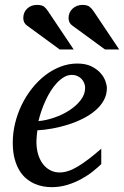

<svg xmlns="http://www.w3.org/2000/svg" viewBox="-20 -753 507 785"><path d="M328.1 -394Q328.1 -403.8 324.2 -413.3Q320.3 -422.9 313.5 -430.2Q306.6 -437.5 296.4 -442.1Q286.1 -446.8 273.9 -446.8Q257.3 -446.8 242.2 -438Q227.1 -429.2 213.1 -414.6Q199.2 -399.9 187.3 -380.9Q175.3 -361.8 165.8 -340.8Q156.2 -319.8 148.9 -298.3Q141.6 -276.9 137.2 -257.8Q168.9 -260.7 202.9 -272.5Q236.8 -284.2 264.6 -302.5Q292.5 -320.8 310.3 -344.2Q328.1 -367.7 328.1 -394ZM417 -393.1Q417 -365.7 404.3 -342.8Q391.6 -319.8 369.9 -301.3Q348.1 -282.7 319.6 -268.3Q291 -253.9 259.5 -243.9Q228 -233.9 195.3 -227.8Q162.6 -221.7 132.8 -220.2Q131.3 -210.4 130.1 -196.8Q128.9 -183.1 128.9 -173.8Q128.9 -146.5 135.5 -123.5Q142.1 -100.6 154.5 -83.7Q167 -66.9 184.6 -57.4Q202.1 -47.9 224.1 -47.9Q257.8 -47.9 298.3 -72.3Q338.9 -96.7 394 -145V-82Q379.9 -68.4 359.4 -52Q338.9 -35.6 312.7 -21.2Q286.6 -6.8 255.9 2.7Q225.1 12.2 190.9 12.2Q175.8 12.2 158 9.3Q140.1 6.3 122.6 -1.2Q105 -8.8 88.6 -22Q72.3 -35.2 59.8 -55.4Q47.4 -75.7 39.8 -103.8Q32.2 -131.8 32.2 -169.9Q32.2 -209.5 41.7 -248.8Q51.3 -288.1 68.6 -324Q85.9 -359.9 110.4 -390.9Q134.8 -421.9 164.1 -444.6Q193.4 -467.3 226.8 -480.2Q260.3 -493.2 295.9 -493.2Q330.6 -493.2 353.8 -481.7Q377 -470.2 391.1 -454.1Q405.3 -438 411.1 -420.9Q417 -403.8 417 -393.1ZM224.1 -550.8 91.3 -647.9Q75.2 -658.7 75.2 -679.2Q75.2 -702.6 91.1 -717.8Q106.9 -732.9 131.3 -732.9Q151.4 -732.9 160.2 -725.8Q168.9 -718.8 177.2 -706.1L281.2 -550.8ZM409.2 -550.8 276.4 -647.9Q260.3 -658.7 260.3 -679.2Q260.3 -690.9 264.6 -700.7Q269 -710.4 276.6 -717.5Q284.2 -724.6 294.4 -728.8Q304.7 -732.9 316.4 -732.9Q336.4 -732.9 345.7 -725.8Q355 -718.8 363.3 -706.1L467.3 -550.8Z"/></svg>

Font: Charis SIL Eur
Style: Italic
Weight: 400
Italic angle: -11°
Foundry: SIL International
Version: Version 5.000